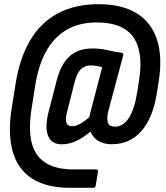

<svg xmlns="http://www.w3.org/2000/svg" viewBox="-20 -711 791 916"><path d="M314.1 185Q201.4 185 133 140.9Q64.7 96.8 40.7 12.1Q16.7 -72.5 35.5 -192.6L54.7 -313.1Q73.9 -433.6 123.6 -518Q173.3 -602.4 255 -646.7Q336.7 -691 450.1 -691Q562.4 -691 632.4 -647.4Q702.4 -603.8 728.9 -522.2Q755.5 -440.6 737.5 -325.6L728.9 -269.7Q709.7 -147.5 654.1 -85.2Q598.6 -22.9 513.5 -22.9Q474.1 -22.9 448.3 -39Q422.5 -55.1 412.1 -83.6Q376.9 -54.2 343.6 -38.4Q310.3 -22.5 274.7 -22.5Q224.5 -22.5 208.9 -64.5Q193.3 -106.5 211.9 -177.5L251.1 -329.8Q271.7 -407.2 312.9 -443.4Q354.1 -479.7 420.5 -479.7Q460.5 -479.7 492.3 -471.9Q524 -464.1 559.6 -459.5Q571 -457.5 567.2 -444.9L497.7 -184.4Q487.5 -144.4 494.7 -125.6Q501.8 -106.7 528.6 -106.7Q567.5 -106.7 594.7 -148.2Q622 -189.6 635.6 -276.4L643.4 -328.4Q665.2 -463.5 615.8 -533.8Q566.4 -604 441.3 -604Q360.3 -604 300.1 -570Q239.9 -536 202 -469.3Q164 -402.6 148 -303.4L130.2 -189.2Q115.2 -92.9 131.3 -29.5Q147.4 33.8 197 65.5Q246.6 97.3 331.6 97.3H438.5Q449.1 97.3 447.1 108.6L436.9 173.6Q435.3 185 424.6 185ZM324.7 -109.1Q343 -109.1 363.5 -120.7Q383.9 -132.4 406 -151.8Q407.6 -157 408.6 -162.9Q409.6 -168.9 411.2 -174.7L467.7 -390.8Q455.3 -394 441 -396.4Q426.8 -398.9 411.9 -398.9Q384.7 -398.9 365.8 -380.9Q347 -362.9 335.9 -318.8L300.1 -177.7Q291.1 -142 296.7 -125.6Q302.3 -109.1 324.7 -109.1Z"/></svg>

Font: Sofia Sans Condensed
Style: Italic
Weight: 400
Italic angle: -9°
Designer: Botio Nikoltchev, Ani Petrova
Foundry: lettersoup
Version: Version 4.101